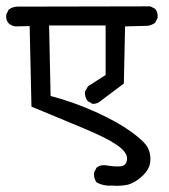

<svg xmlns="http://www.w3.org/2000/svg" viewBox="-23 -577 543 617"><path d="M338.9 19.5Q309.6 21.5 287.1 8.8Q277.3 -4.9 279.3 -22.5L287.1 -38.1Q298.8 -47.9 316.4 -45.9Q343.8 -41 363.8 -42.5Q383.8 -43.9 385.3 -65.9Q386.7 -87.9 351.6 -111.8Q316.4 -135.7 240.2 -167Q164.1 -198.2 78.1 -234.4L72.3 -493.2L27.3 -492.2Q14.6 -493.2 4.9 -502Q-4.9 -512.7 -2.9 -530.3L4.9 -545.9Q17.6 -555.7 33.2 -555.7L460 -556.6L475.6 -548.8Q485.4 -537.1 483.4 -519.5L475.6 -503.9Q464.8 -496.1 452.1 -494.1L378.9 -492.2L375 -308.6L304.7 -255.9Q290 -242.2 274.4 -243.2L258.8 -252Q249 -264.6 250 -282.2L259.8 -299.8L316.4 -335.9V-495.1H134.8L139.6 -268.6Q213.9 -249 284.2 -217.3Q354.5 -185.5 398.9 -153.3Q443.4 -121.1 453.1 -100.1Q462.9 -79.1 459.5 -54.7Q456.1 -30.3 431.6 -8.8Q407.2 12.7 384.8 17.1Q362.3 21.5 338.9 19.5Z"/></svg>

Font: JasonHandwriting4
Style: Regular
Weight: 400
Version: Version 1.01.21